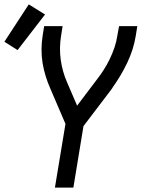

<svg xmlns="http://www.w3.org/2000/svg" viewBox="-48 -854 668 874"><path d="M202 0 250 -290 181 -451Q169 -478 160 -507Q151 -536 146 -566Q141 -596 141 -627.5Q141 -659 146 -691L153 -735H237L230 -691Q221 -635 228.5 -581.5Q236 -528 257 -480L303 -373L390 -488Q408 -511 423.5 -535Q439 -559 451.5 -585Q464 -611 473 -637.5Q482 -664 486 -691L494 -735H577L570 -691Q560 -629 531.5 -569Q503 -509 464 -455V-454Q462 -451 460 -448.5Q458 -446 456 -443L332 -280L286 0ZM32 -626 -28 -664 83 -834 157 -788Z"/></svg>

Font: Zed Sans Extended
Style: Italic
Weight: 400
Width: 7
Italic angle: -9°
Designer: Belleve Invis
Foundry: Belleve Invis
Version: Version 1.0.0; ttfautohint (v1.8.4)